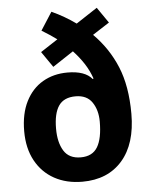

<svg xmlns="http://www.w3.org/2000/svg" viewBox="-54 -810 680 865"><g transform="rotate(-5 285.5 -377.5)"><path d="M211 -765Q240 -752 267.5 -736Q295 -720 320 -702L416 -765L465 -694L389 -645Q457 -577 493.5 -489Q530 -401 530 -276Q530 -140 464.5 -65Q399 10 284 10Q212 10 157.5 -20Q103 -50 72.5 -106Q42 -162 42 -239Q42 -318 70 -373.5Q98 -429 147 -457.5Q196 -486 259 -486Q338 -486 370 -447L374 -449Q361 -486 340.5 -517.5Q320 -549 292 -579L198 -517L149 -588L227 -639Q194 -663 159 -684ZM286 -376Q233 -376 209.5 -341.5Q186 -307 186 -238Q186 -176 209.5 -138Q233 -100 286 -100Q339 -100 362 -138.5Q385 -177 385 -253Q385 -305 361 -340.5Q337 -376 286 -376Z"/></g></svg>

Font: Noto Sans Arabic SemCond
Style: Bold
Weight: 700
Width: 4
Designer: Monotype Design Team, Nadine Chahine, Nizar Qandah and Khaled Hosny
Foundry: Monotype Imaging Inc.
Version: Version 2.012; ttfautohint (v1.8.4.7-5d5b)